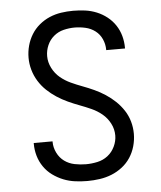

<svg xmlns="http://www.w3.org/2000/svg" viewBox="-53 -789 707 844"><g transform="rotate(-5 300.0 -367.5)"><path d="M299 8Q272 8 245 4.5Q218 1 193 -9Q168 -19 146 -35Q124 -51 108.5 -73.5Q93 -96 85.5 -122Q78 -148 78 -175V-179H161V-177Q161 -152 172.5 -128.5Q184 -105 204 -90.5Q224 -76 249 -71Q274 -66 299 -66Q324 -66 349.5 -71.5Q375 -77 395 -92.5Q415 -108 426.5 -132Q438 -156 438 -181Q438 -209 425 -234Q412 -259 391 -276.5Q370 -294 344.5 -305.5Q319 -317 293.5 -326.5Q268 -336 243 -347.5Q218 -359 195 -374Q172 -389 152 -408Q132 -427 117.5 -450.5Q103 -474 95.5 -500.5Q88 -527 88 -554Q88 -581 95 -607Q102 -633 116 -656Q130 -679 151 -696.5Q172 -714 196.5 -724.5Q221 -735 247.5 -739Q274 -743 301 -743Q328 -743 354 -739.5Q380 -736 404.5 -726Q429 -716 450 -699.5Q471 -683 485.5 -661Q500 -639 507 -613.5Q514 -588 514 -561V-558H431V-560Q431 -584 421 -606.5Q411 -629 392 -643.5Q373 -658 349 -663.5Q325 -669 301 -669Q277 -669 252.5 -663Q228 -657 209 -641Q190 -625 180 -602Q170 -579 170 -554Q170 -527 183 -501.5Q196 -476 217 -458.5Q238 -441 263 -429.5Q288 -418 313.5 -408.5Q339 -399 364 -387.5Q389 -376 412 -361Q435 -346 455 -327Q475 -308 490 -285Q505 -262 512.5 -235.5Q520 -209 520 -181Q520 -154 512.5 -127Q505 -100 490 -77Q475 -54 453 -37Q431 -20 406 -10Q381 0 353.5 4Q326 8 299 8Z"/></g></svg>

Font: Iosevka Fixed Extended
Style: Regular
Weight: 400
Width: 7
Monospace: yes
Designer: Belleve Invis
Foundry: Belleve Invis
Version: Version 24.1.1; ttfautohint (v1.8.4)